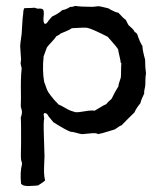

<svg xmlns="http://www.w3.org/2000/svg" viewBox="-20 -453 551 647"><path d="M434 -345 438 -343Q440 -340 442 -339Q451 -311 460 -298Q460 -284 469 -252Q469 -226 472 -205Q470 -197 470 -182Q470 -167 469 -161Q469 -160 467 -151.5Q465 -143 466 -138Q456 -118 453 -105Q440 -90 433 -74Q411 -53 390 -31Q385 -30 367 -17Q363 -16 342.5 -9.5Q322 -3 310 -1Q306 -6 284 -3.5Q262 -1 258 -1Q252 -1 238.5 -5Q225 -9 218 -9Q203 -14 160 -41Q159 -42 146 -58Q144 -60 142 -64Q140 -68 137 -70Q134 -72 130 -72Q127 -70 127 -67.5Q127 -65 128 -60.5Q129 -56 129 -53Q126 -47 128 9Q130 65 130 73Q130 80 129 98.5Q128 117 128.5 130Q129 143 132 155Q128 159 119 165Q110 171 108 172Q105 172 93 173Q81 174 75 174Q69 174 62 172.5Q55 171 51 166Q47 128 54 101Q54 100 54 97.5Q54 95 53.5 93.5Q53 92 52 89.5Q51 87 51 85Q50 79 50.5 58.5Q51 38 51 30Q51 20 51 -13Q51 -46 50 -57Q54 -67 54 -75Q54 -80 52 -86.5Q50 -93 50 -96Q51 -121 50.5 -140.5Q50 -160 50.5 -182.5Q51 -205 53 -222Q53 -225 51.5 -229.5Q50 -234 50 -236Q49 -239 50 -244.5Q51 -250 51 -252Q51 -258 49.5 -274Q48 -290 48 -298Q48 -304 53 -339Q54 -350 55 -372Q56 -394 58 -405Q58 -416 61 -425Q66 -426 77.5 -426Q89 -426 95 -427Q98 -427 102.5 -425Q107 -423 111 -424Q119 -425 125 -421Q129 -416 127 -397.5Q125 -379 130 -373Q136 -372 139.5 -377.5Q143 -383 144 -384Q146 -387 150 -391Q154 -395 155 -397Q177 -407 190 -419Q201 -420 217 -430Q221 -429 227 -431Q233 -433 234 -433Q253 -430 292 -430Q296 -430 302 -431Q308 -432 311 -432Q317 -432 328 -429Q339 -426 345 -425Q348 -423 354.5 -419.5Q361 -416 367 -413.5Q373 -411 379 -410Q396 -391 404 -386L412 -370Q414 -367 420 -362Q426 -357 428 -354Q430 -353 431.5 -349.5Q433 -346 434 -345ZM378 -287Q372 -296 360 -309.5Q348 -323 343 -329Q290 -356 275 -359Q267 -361 222 -358Q216 -353 201 -347Q186 -341 184 -340Q181 -336 170 -331Q165 -323 153.5 -311Q142 -299 138 -293Q137 -289 127 -263Q122 -215 129 -176Q130 -175 134.5 -161.5Q139 -148 143 -142Q148 -134 163 -116Q175 -104 177 -101Q185 -98 198.5 -90Q212 -82 218 -80Q231 -76 234 -75Q244 -74 265.5 -78Q287 -82 299 -80Q305 -83 317.5 -91Q330 -99 338 -102Q343 -109 356 -120Q368 -145 379 -162Q379 -168 382.5 -177.5Q386 -187 387 -191Q388 -198 388 -214.5Q388 -231 389 -239Q389 -241 387 -241Q386 -250 382.5 -264.5Q379 -279 378 -287Z"/></svg>

Font: FuturaRenner
Style: Regular
Weight: 400
Designer: BSozoo
Foundry: BSozoo
Version: Version 1.001;PS 001.001;hotconv 1.0.70;makeotf.lib2.5.58329